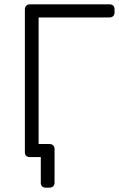

<svg xmlns="http://www.w3.org/2000/svg" viewBox="-20 -720 545 880"><path d="M482 -700Q493 -700 499 -694Q505 -688 505 -677V-662Q505 -652 498.5 -646Q492 -640 482 -640H157V-60H207Q217 -60 223.5 -54Q230 -48 230 -38V118Q230 128 223.5 134Q217 140 207 140H189Q179 140 173 134Q167 128 167 118V0H116Q106 0 100 -6Q94 -12 94 -22V-677Q94 -687 100 -693.5Q106 -700 116 -700Z"/></svg>

Font: Rubik AZ
Style: Regular
Weight: 300
Designer: Hubert and Fischer
Foundry: Hubert & Fischer
Version: Version 2.000